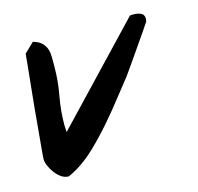

<svg xmlns="http://www.w3.org/2000/svg" viewBox="-65 -437 523 506"><g transform="rotate(-15 196.0 -184.0)"><path d="M11.7 -61.5Q11.7 -64.5 12.2 -69.8Q12.7 -75.2 12.7 -76.2Q15.6 -105.5 19.5 -150.9Q23.4 -196.3 27.8 -238.3Q32.2 -280.3 35.2 -311Q38.1 -341.8 38.1 -341.8L64.5 -367.2Q81.1 -362.3 88.9 -354Q96.7 -345.7 99.6 -335.9Q102.5 -326.2 102.5 -314.5Q102.5 -302.7 102.5 -291Q102.5 -250 95.2 -211.4Q87.9 -172.9 87.9 -132.8Q87.9 -130.9 88.4 -123.5Q88.9 -116.2 88.9 -114.3L329.1 -367.2Q330.1 -368.2 334.5 -368.2Q338.9 -368.2 340.8 -368.2Q350.6 -368.2 359.4 -364.3Q368.2 -360.4 368.2 -347.7Q368.2 -346.7 367.7 -346.2Q367.2 -345.7 367.2 -344.7V-341.8Q362.3 -334 350.1 -316.4Q337.9 -298.8 323.7 -278.3Q309.6 -257.8 296.9 -239.7Q284.2 -221.7 279.3 -214.8Q262.7 -194.3 240.7 -166Q218.8 -137.7 193.8 -108.9Q168.9 -80.1 142.1 -54.2Q115.2 -28.3 88.9 -12.7Q84 -9.8 74.7 -4.9Q65.4 0 64.5 0Q53.7 0 44.4 -6.3Q35.2 -12.7 27.8 -22.5Q20.5 -32.2 16.1 -42.5Q11.7 -52.7 11.7 -61.5Z"/></g></svg>

Font: La Belle Aurore
Style: Regular
Weight: 400
Version: Version 1.001 2001